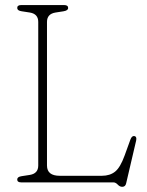

<svg xmlns="http://www.w3.org/2000/svg" viewBox="-20 -720 582 758"><path d="M231 -675.5 199 -670.5Q165.5 -665 165.5 -633.5V-66.5Q165.5 -26 216 -26H382Q414 -26 434.5 -42.5Q455 -59 472 -106L495 -169.5Q500.5 -184 510 -183Q521 -181 517.5 -165L478 4Q475 17.5 462.5 17.5Q453 17.5 444.8 8.8Q436.5 0 427.5 0H63.5Q48 0 48 -11.5Q48 -22 65.5 -24.5L98 -29.5Q131 -35 131 -66.5V-633.5Q131 -665 98 -670.5L65.5 -675.5Q48 -678 48 -688.5Q48 -700 63.5 -700H233.5Q249 -700 249 -688.5Q249 -678.5 231 -675.5Z"/></svg>

Font: Fraunces 72pt S100 Thin
Style: Regular
Weight: 100
Version: Version 1.000; ttfautohint (v1.8.3)